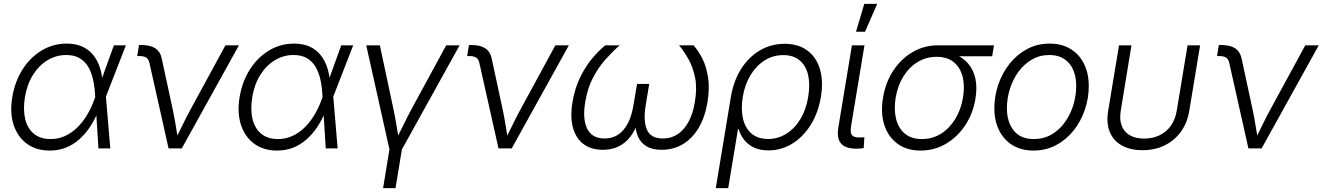

<svg xmlns="http://www.w3.org/2000/svg" viewBox="-20 -762 6792 986"><path d="M235.8 11.2Q165.5 11.2 117.7 -24.2Q69.8 -59.6 49.8 -121.3Q29.8 -183.1 43 -263.2Q56.6 -344.2 96.2 -406Q135.7 -467.8 194.3 -502.9Q252.9 -538.1 322.8 -538.1Q368.7 -538.1 402.1 -522.9Q435.5 -507.8 457.5 -481Q479.5 -454.1 491.7 -418.7Q503.9 -383.3 506.8 -342.3H529.3L523.9 -266.6L546.4 0H485.4L468.3 -275.4Q465.8 -318.8 457.3 -356Q448.7 -393.1 431.9 -420.7Q415 -448.2 387.7 -463.9Q360.4 -479.5 319.8 -479.5Q268.1 -479.5 223.6 -452.4Q179.2 -425.3 148.9 -376.7Q118.7 -328.1 107.9 -262.7Q97.7 -198.2 109.6 -149.9Q121.6 -101.6 154.5 -74.7Q187.5 -47.9 239.7 -47.9Q278.8 -47.9 313 -63.2Q347.2 -78.6 375.7 -106.2Q404.3 -133.8 426.8 -171.1Q449.2 -208.5 464.8 -252L564.9 -529.3H626.5L522.9 -263.2L503.4 -186.5H482.4Q465.3 -145 441.4 -109.1Q417.5 -73.2 386.7 -46.1Q356 -19 318.4 -3.9Q280.8 11.2 235.8 11.2Z M845.7 0 747.6 -438Q743.2 -458 731.2 -466.1Q719.2 -474.1 696.3 -474.1H684.6L693.8 -530.8H706.5Q752 -530.8 777.6 -513.9Q803.2 -497.1 810.5 -461.9L866.7 -201.7Q875.5 -160.6 882.1 -119.4Q888.7 -78.1 895.5 -38.1H877Q897.5 -78.1 917.2 -119.4Q937 -160.6 959.5 -201.7L1137.7 -529.3H1207L913.6 0Z M1403.3 11.2Q1333 11.2 1285.2 -24.2Q1237.3 -59.6 1217.3 -121.3Q1197.3 -183.1 1210.4 -263.2Q1224.1 -344.2 1263.7 -406Q1303.2 -467.8 1361.8 -502.9Q1420.4 -538.1 1490.2 -538.1Q1536.1 -538.1 1569.6 -522.9Q1603 -507.8 1625 -481Q1647 -454.1 1659.2 -418.7Q1671.4 -383.3 1674.3 -342.3H1696.8L1691.4 -266.6L1713.9 0H1652.8L1635.7 -275.4Q1633.3 -318.8 1624.8 -356Q1616.2 -393.1 1599.4 -420.7Q1582.5 -448.2 1555.2 -463.9Q1527.8 -479.5 1487.3 -479.5Q1435.5 -479.5 1391.1 -452.4Q1346.7 -425.3 1316.4 -376.7Q1286.1 -328.1 1275.4 -262.7Q1265.1 -198.2 1277.1 -149.9Q1289.1 -101.6 1322 -74.7Q1355 -47.9 1407.2 -47.9Q1446.3 -47.9 1480.5 -63.2Q1514.6 -78.6 1543.2 -106.2Q1571.8 -133.8 1594.2 -171.1Q1616.7 -208.5 1632.3 -252L1732.4 -529.3H1793.9L1690.4 -263.2L1670.9 -186.5H1649.9Q1632.8 -145 1608.9 -109.1Q1585 -73.2 1554.2 -46.1Q1523.4 -19 1485.8 -3.9Q1448.2 11.2 1403.3 11.2Z M1981 9.8 1860.8 -529.3H1930.7L2000.5 -201.7Q2009.3 -160.6 2015.9 -119.4Q2022.5 -78.1 2029.3 -38.1H2010.7Q2031.2 -78.1 2051.3 -119.4Q2071.3 -160.6 2093.3 -201.7L2271.5 -529.3H2340.3L2041.5 9.8ZM1947.3 204.1 1981.4 -3.9H2045.4L2011.2 204.1Z M2540 0 2441.9 -438Q2437.5 -458 2425.5 -466.1Q2413.6 -474.1 2390.6 -474.1H2378.9L2388.2 -530.8H2400.9Q2446.3 -530.8 2471.9 -513.9Q2497.6 -497.1 2504.9 -461.9L2561 -201.7Q2569.8 -160.6 2576.4 -119.4Q2583 -78.1 2589.8 -38.1H2571.3Q2591.8 -78.1 2611.6 -119.4Q2631.3 -160.6 2653.8 -201.7L2832 -529.3H2901.4L2607.9 0Z M3075.7 7.3Q3017.1 7.3 2977.8 -21.2Q2938.5 -49.8 2922.9 -104.5Q2907.2 -159.2 2919.9 -237.3Q2932.1 -310.1 2960.2 -366.7Q2988.3 -423.3 3022.7 -463.9Q3057.1 -504.4 3088.4 -529.3H3162.6Q3127.4 -499 3090.8 -458.3Q3054.2 -417.5 3025.6 -363.5Q2997.1 -309.6 2985.4 -237.8Q2970.7 -150.9 2995.6 -100.8Q3020.5 -50.8 3084.5 -50.8Q3144.5 -50.8 3182.1 -95.5Q3219.7 -140.1 3232.9 -221.2L3251.5 -331.1H3314L3295.9 -221.2Q3282.7 -140.1 3302.5 -95.5Q3322.3 -50.8 3383.3 -50.8Q3448.7 -50.8 3491.5 -100.8Q3534.2 -150.9 3548.3 -237.8Q3560.5 -309.1 3549.6 -363.3Q3538.6 -417.5 3515.6 -458.3Q3492.7 -499 3467.3 -529.3H3541.5Q3564.9 -503.9 3585.9 -463.1Q3606.9 -422.4 3616 -366.2Q3625 -310.1 3613.3 -237.3Q3600.1 -159.2 3567.4 -104.5Q3534.7 -49.8 3486.1 -21.2Q3437.5 7.3 3377.4 7.3Q3329.1 7.3 3299.6 -11Q3270 -29.3 3256.6 -60.3Q3243.2 -91.3 3242.2 -129.9H3253.9Q3240.2 -90.3 3216.6 -59.3Q3192.9 -28.3 3158 -10.5Q3123 7.3 3075.7 7.3Z M3655.8 204.1 3733.4 -264.6Q3747.1 -346.7 3785.9 -408Q3824.7 -469.2 3882.3 -503.2Q3939.9 -537.1 4009.3 -537.1Q4078.6 -537.1 4125 -503.4Q4171.4 -469.7 4190.2 -408.7Q4209 -347.7 4195.8 -265.6Q4182.1 -183.1 4143.6 -121.1Q4105 -59.1 4048.8 -24.4Q3992.7 10.3 3925.8 10.3Q3881.8 10.3 3850.8 -4.9Q3819.8 -20 3800.8 -44.9Q3781.7 -69.8 3772.9 -99.6H3770L3719.7 204.1ZM3924.3 -48.3Q3976.1 -48.3 4019 -75.7Q4062 -103 4091.1 -151.6Q4120.1 -200.2 4130.4 -264.6Q4141.1 -328.6 4129.9 -377Q4118.7 -425.3 4086.4 -452.1Q4054.2 -479 4002.4 -479Q3950.2 -479 3907 -451.9Q3863.8 -424.8 3834.5 -376.7Q3805.2 -328.6 3794.4 -264.6Q3784.2 -200.2 3795.9 -151.4Q3807.6 -102.5 3840.1 -75.4Q3872.6 -48.3 3924.3 -48.3Z M4384.8 1.5Q4324.7 2.9 4300.3 -23.7Q4275.9 -50.3 4285.2 -107.4L4355 -529.3H4419.4L4351.1 -117.2Q4344.7 -80.6 4355.5 -67.6Q4366.2 -54.7 4398.4 -56.2Q4405.3 -56.2 4409.9 -56.4Q4414.6 -56.6 4418.9 -57.1L4415.5 -1.5Q4409.7 -0.5 4401.6 0.2Q4393.6 1 4384.8 1.5ZM4376 -599.1 4418.5 -742.2H4484.9L4422.4 -599.1Z M4707.5 11.2Q4637.2 11.2 4589.4 -23.7Q4541.5 -58.6 4521.5 -119.6Q4501.5 -180.7 4514.6 -260.3Q4527.8 -339.8 4568.1 -400.4Q4608.4 -460.9 4667.5 -495.1Q4726.6 -529.3 4796.9 -529.3H5084.5L5075.2 -473.1H4864.3L4790 -470.2Q4736.3 -470.2 4692.4 -443.4Q4648.4 -416.5 4619.1 -369.1Q4589.8 -321.8 4579.6 -260.3Q4569.8 -199.2 4581.8 -151.1Q4593.8 -103 4627.2 -75.4Q4660.6 -47.9 4714.8 -47.9Q4768.6 -47.9 4812.5 -75.4Q4856.4 -103 4885.7 -151.1Q4915 -199.2 4925.3 -260.3Q4935.5 -321.8 4923.1 -369.1Q4910.6 -416.5 4877.2 -443.4Q4843.8 -470.2 4790 -470.2L4792 -499.5Q4843.3 -499.5 4883.8 -483.4Q4924.3 -467.3 4951.4 -436Q4978.5 -404.8 4988.8 -359.4Q4999 -314 4989.3 -254.9Q4976.6 -178.2 4936.5 -118.2Q4896.5 -58.1 4837.4 -23.4Q4778.3 11.2 4707.5 11.2Z M5287.1 11.2Q5225.1 11.2 5180.2 -16.1Q5135.3 -43.5 5110.8 -92.5Q5086.4 -141.6 5086.4 -206.1Q5086.4 -268.6 5106.7 -327.9Q5127 -387.2 5164.6 -434.6Q5202.1 -481.9 5254.4 -510Q5306.6 -538.1 5370.6 -538.1Q5432.6 -538.1 5477.5 -510.7Q5522.5 -483.4 5546.9 -434.3Q5571.3 -385.3 5571.3 -320.3Q5571.3 -257.3 5551 -198Q5530.8 -138.7 5493.2 -91.6Q5455.6 -44.4 5403.3 -16.6Q5351.1 11.2 5287.1 11.2ZM5288.6 -47.9Q5340.3 -47.9 5380.6 -71.5Q5420.9 -95.2 5449.2 -135Q5477.5 -174.8 5492.2 -223.1Q5506.8 -271.5 5506.8 -320.3Q5506.8 -367.7 5491.2 -403.6Q5475.6 -439.5 5444.8 -459.5Q5414.1 -479.5 5369.1 -479.5Q5318.8 -479.5 5278.6 -455.8Q5238.3 -432.1 5209.7 -392.8Q5181.2 -353.5 5166 -304.7Q5150.9 -255.9 5150.9 -206.1Q5150.9 -135.3 5186 -91.6Q5221.2 -47.9 5288.6 -47.9Z M5847.2 9.3Q5784.2 9.3 5740.7 -15.1Q5697.3 -39.6 5679 -85Q5660.6 -130.4 5670.9 -192.9L5726.6 -529.3H5790.5L5735.8 -195.3Q5728 -149.4 5740.2 -116.9Q5752.4 -84.5 5782 -67.4Q5811.5 -50.3 5855.5 -50.3Q5899.9 -50.3 5935.1 -67.4Q5970.2 -84.5 5993.2 -116.9Q6016.1 -149.4 6023.4 -195.3L6078.6 -529.3H6143.1L6087.4 -192.9Q6077.1 -130.4 6044.2 -85.2Q6011.2 -40 5960.9 -15.4Q5910.6 9.3 5847.2 9.3Z M6391.1 0 6293 -438Q6288.6 -458 6276.6 -466.1Q6264.6 -474.1 6241.7 -474.1H6230L6239.3 -530.8H6252Q6297.4 -530.8 6323 -513.9Q6348.6 -497.1 6356 -461.9L6412.1 -201.7Q6420.9 -160.6 6427.5 -119.4Q6434.1 -78.1 6440.9 -38.1H6422.4Q6442.9 -78.1 6462.6 -119.4Q6482.4 -160.6 6504.9 -201.7L6683.1 -529.3H6752.4L6459 0Z"/></svg>

Font: Inter 24pt Light
Style: Italic
Weight: 300
Italic angle: -9.3988°
Designer: Rasmus Andersson
Foundry: rsms
Version: Version 4.001;git-66647c0bb